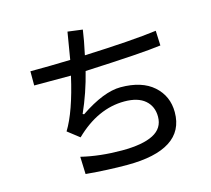

<svg xmlns="http://www.w3.org/2000/svg" viewBox="-117 -941 1233 1123"><g transform="rotate(-15 500.0 -379.0)"><path d="M886.7 -582Q773.4 -566.4 425.8 -550.8Q394.5 -425.8 343.8 -312.5L351.6 -308.6Q496.1 -406.2 597.7 -406.2Q726.6 -406.2 796.9 -343.8Q867.2 -281.2 867.2 -183.6Q867.2 -70.3 779.3 -13.7Q691.4 43 519.5 43Q402.3 43 269.5 31.2L265.6 -74.2Q378.9 -46.9 511.7 -46.9Q636.7 -46.9 701.2 -80.1Q765.6 -113.3 765.6 -183.6Q765.6 -246.1 722.7 -283.2Q679.7 -320.3 597.7 -320.3Q437.5 -320.3 296.9 -183.6L226.6 -238.3Q289.1 -339.8 335.9 -546.9H113.3V-632.8Q230.5 -632.8 355.5 -636.7L382.8 -800.8L472.7 -789.1Q464.8 -730.5 445.3 -640.6Q734.4 -652.3 882.8 -671.9Z"/></g></svg>

Font: WenQuanYi Micro Hei Mono
Style: Regular
Weight: 400
Foundry: Ascender Corporation
Version: Version 0.2.0-beta